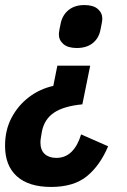

<svg xmlns="http://www.w3.org/2000/svg" viewBox="-42 -554 504 760"><path d="M160 186Q72 186 25 144Q-22 102 -22 23Q-22 -39 3.5 -87.5Q29 -136 72 -169Q115 -202 169 -214L185 -294H315L284 -141Q211 -134 172.5 -108.5Q134 -83 124 -34Q123 -27 120.5 -13Q118 1 118 9Q118 40 135 55.5Q152 71 181 71Q217 71 241.5 46.5Q266 22 279 -22L386 25Q354 101 302 143.5Q250 186 160 186ZM262 -364Q227 -364 209 -379.5Q191 -395 191 -418Q191 -424 193.5 -438Q196 -452 199 -465Q207 -497 231 -515.5Q255 -534 292 -534Q327 -534 345 -518.5Q363 -503 363 -480Q363 -474 360.5 -460Q358 -446 355 -433Q348 -401 324 -382.5Q300 -364 262 -364Z"/></svg>

Font: IBM Plex Sans Condensed
Style: Bold Italic
Weight: 700
Width: 3
Italic angle: -11.31°
Designer: Mike Abbink, Paul van der Laan, Pieter van Rosmalen
Foundry: Bold Monday
Version: Version 3.201